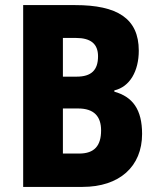

<svg xmlns="http://www.w3.org/2000/svg" viewBox="-20 -734 623 754"><path d="M275 -714H71V0H304C449 0 538 -80 538 -208C538 -304 501 -354 429 -374V-379C490 -393 525 -455 525 -535C525 -662 440 -714 275 -714ZM281 -433H227V-585H278C336 -585 365 -562 365 -513C365 -459 339 -433 281 -433ZM227 -308H287C349 -308 377 -277 377 -222C377 -162 351 -131 291 -131H227Z"/></svg>

Font: Noto Sans Gurmukhi Condensed ExtraBold
Style: Regular
Weight: 800
Width: 3
Designer: Jelle Bosma - Monotype Design Team
Foundry: Monotype Imaging Inc.
Version: Version 2.004